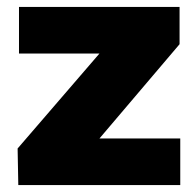

<svg xmlns="http://www.w3.org/2000/svg" viewBox="-20 -536 569 556"><path d="M33 0 31 -106 268 -381H35V-516H500V-408L268 -135H502V0Z"/></svg>

Font: REM
Style: Bold
Weight: 700
Designer: Octavio Pardo
Foundry: Ashler Design
Version: Version 1.005;gftools[0.9.28]